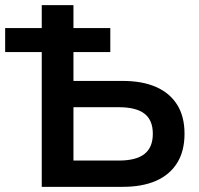

<svg xmlns="http://www.w3.org/2000/svg" viewBox="-20 -725 773 745"><path d="M142 0V-523H0V-616H142V-705H265V-616H408V-523H265V-411H456Q532.3 -411 585.7 -387.5Q639 -364 667.5 -318.5Q696 -273 696 -206Q696 -139 667.5 -93Q639 -47 585.7 -23.5Q532.3 0 456 0ZM265 -102H441Q508 -102 540.5 -127.5Q573 -153 573 -205.7Q573 -259 540.5 -284Q508 -309 441 -309H265Z"/></svg>

Font: Nunito Sans 12pt ExtraLight
Style: Regular
Weight: 200
Designer: Vernon Adams
Foundry: Vernon Adams
Version: Version 3.101;gftools[0.9.27]